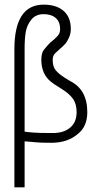

<svg xmlns="http://www.w3.org/2000/svg" viewBox="-20 -607 454 827"><path d="M168 -587Q223 -587 254 -560Q285 -533 285 -482Q285 -463 277.5 -446Q270 -429 263.5 -421Q257 -413 240 -398Q223 -383 219 -379Q207 -368 207 -350Q207 -324 216 -310Q225 -296 246 -281Q255 -274 282 -258Q356 -221 356 -124Q356 -61 314 -29Q270 8 202 8Q154 8 136 6L90 2H86V200H42V-395Q42 -587 168 -587ZM168 -546Q134 -546 115 -522.5Q96 -499 91 -470Q86 -441 86 -398V-40Q97 -38 124 -36Q143 -34 208 -34Q255 -34 282.5 -57.5Q310 -81 310 -124Q310 -160 293.5 -182.5Q277 -205 242.5 -226Q208 -247 198 -256Q158 -289 158 -350Q158 -381 171 -395Q189 -417 198 -425Q212 -435 226 -450Q239 -462 239 -482Q239 -513 220 -529.5Q201 -546 168 -546Z"/></svg>

Font: Bhavuka
Style: Regular
Weight: 400
Version: 2.94.0; ttfautohint (v1.2) -l 7 -r 28 -G 50 -x 13 -D deva -f